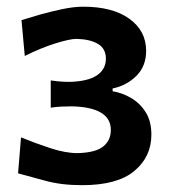

<svg xmlns="http://www.w3.org/2000/svg" viewBox="-20 -870 506 571"><path d="M224.1 -319.3Q161.6 -319.3 113.5 -332.8Q65.4 -346.2 33.7 -354.5L42.5 -461.4Q84.5 -444.3 129.6 -429.4Q174.8 -414.6 210.4 -414.6Q264.2 -416 286.9 -434.3Q309.6 -452.6 309.6 -483.4Q309.6 -518.1 279.5 -535.4Q249.5 -552.7 193.4 -553.7Q177.7 -553.7 162.1 -553Q146.5 -552.2 130.9 -549.8V-630.9Q158.7 -626.5 186.5 -626.5Q241.7 -627.9 268.3 -646Q294.9 -664.1 294.9 -695.3Q294.9 -725.6 271.2 -739.5Q247.6 -753.4 207.5 -754.4Q188 -754.4 144.8 -741Q101.6 -727.5 53.7 -703.6L43.9 -810.1Q66.9 -817.4 99.4 -826.7Q131.8 -835.9 166 -843Q200.2 -850.1 227.5 -850.1Q314.9 -850.1 364.7 -814.2Q414.6 -778.3 414.6 -718.8Q414.6 -672.9 385.3 -644Q356 -615.2 314.9 -606.9V-598.6Q342.8 -594.2 369.4 -578.9Q396 -563.5 413.1 -536.6Q430.2 -509.8 430.2 -469.7Q430.2 -403.8 379.6 -361.6Q329.1 -319.3 224.1 -319.3Z"/></svg>

Font: Pinar DS4-SemiBold
Style: Regular
Weight: 600
Designer: Amin Abedi
Version: Version 2.000